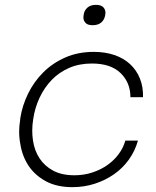

<svg xmlns="http://www.w3.org/2000/svg" viewBox="-20 -755 642 792"><path d="M279 17Q214 17 169 -7.5Q124 -32 98 -71Q72 -110 64 -160Q59 -186 59 -212Q59 -235 63 -259L64 -269Q72 -320 96 -369Q120 -418 158.5 -456.5Q197 -495 249.5 -518Q302 -541 367 -541Q414 -541 452 -528Q490 -515 516.5 -490.5Q543 -466 557 -431.5Q571 -397 570 -354H518Q518 -414 477.5 -453.5Q437 -493 359 -493Q307 -493 265.5 -475Q224 -457 193.5 -425.5Q163 -394 143.5 -352.5Q124 -311 117 -264Q113 -239 113 -216Q113 -195 116 -176Q122 -134 143 -102Q164 -70 199.5 -51Q235 -32 287 -32Q326 -32 361 -43.5Q396 -55 423.5 -74.5Q451 -94 470 -120Q489 -146 497 -175H549Q537 -132 511.5 -96.5Q486 -61 450 -36Q414 -11 370.5 3Q327 17 279 17ZM362 -651Q339 -651 331 -663Q324 -671 324 -684Q324 -688 325 -693Q327 -711 340 -723Q353 -735 376 -735Q399 -735 408 -723Q415 -714 415 -702Q415 -698 414 -693Q411 -674 398 -662.5Q385 -651 362 -651Z"/></svg>

Font: Sora ExtraLight
Style: Italic
Weight: 200
Designer: Jonathan Barnbrook, Juli√°n Moncada
Version: Version 1.000